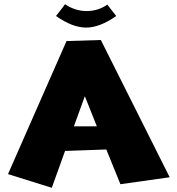

<svg xmlns="http://www.w3.org/2000/svg" viewBox="-20 -922 843 912"><path d="M532 -846Q454 -791 389 -791Q324 -791 246 -846Q252 -853 268 -874Q284 -895 289 -902Q336 -870 390.5 -869.5Q445 -869 490 -900Q496 -892 511.5 -872Q527 -852 532 -846ZM331 -322H440L383 -465ZM296 -727 459 -732 786 -80 552 -47 485 -212 289 -205 226 -30 18 -95Z"/></svg>

Font: LONDON PRESLEY
Style: Regular
Weight: 400
Version: Version 001.000